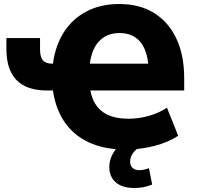

<svg xmlns="http://www.w3.org/2000/svg" viewBox="-20 -736 989 959"><path d="M607 11Q500 11 421.5 -26Q343 -63 297.5 -134Q252 -205 242 -305L266 -284H215Q113 -284 62.5 -336Q12 -388 12 -491V-546H180V-489Q180 -450 195 -434Q210 -418 241 -418H266L242 -394Q250 -492 292.5 -564.5Q335 -637 407.5 -676.5Q480 -716 576 -716Q678 -716 750.5 -670.5Q823 -625 861.5 -542Q900 -459 900 -346V-284H406L428 -305Q438 -222 486 -182.5Q534 -143 622 -143Q673 -143 723 -157Q773 -171 814 -198L870 -58Q821 -25 750.5 -7Q680 11 607 11ZM577 -571Q512 -571 472.5 -527.5Q433 -484 426 -394L403 -418H752L723 -375Q721 -476 683.5 -523.5Q646 -571 577 -571ZM651 203Q591 203 558.5 175Q526 147 526 98Q526 55 553.5 16Q581 -23 627 -47L676 0Q662 8 651.5 19.5Q641 31 635.5 44Q630 57 630 71Q630 92 642.5 103Q655 114 675 114Q687 114 698.5 111.5Q710 109 724 104L740 186Q716 195 696 199Q676 203 651 203Z"/></svg>

Font: Nunito Sans 10pt SemiCondensed Black
Style: Regular
Weight: 900
Width: 4
Designer: Vernon Adams
Foundry: Vernon Adams
Version: Version 3.101;gftools[0.9.27]